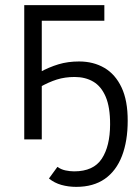

<svg xmlns="http://www.w3.org/2000/svg" viewBox="-20 -541 541 745"><path d="M275.8 184.1Q245.6 184.1 218.3 176.5Q191.1 168.9 169.9 151.6L202.8 106.5Q216.7 116.5 233.9 120.2Q251.2 123.9 267.8 123.9Q342.6 123.9 374.8 75.1Q406.9 26.3 407.2 -58Q407.5 -125 390.1 -165.6Q372.8 -206.1 341.9 -224.2Q311.1 -242.3 269.5 -242.3Q232.2 -242.3 200.6 -232.4Q168.9 -222.4 133.6 -202.5V-260.5Q170.5 -280.5 206.9 -291.5Q243.3 -302.5 286.8 -302.5Q342.6 -302.5 385.1 -277.6Q427.6 -252.8 451.7 -201.6Q475.8 -150.5 475.5 -72.2Q475.5 6.1 453.3 64.1Q431 122 386.7 153.1Q342.3 184.1 275.8 184.1ZM74.1 0V-521.1H384.9V-460.5H142.1V0Z"/></svg>

Font: Raleway Thin
Style: Regular
Weight: 100
Designer: Matt McInerney, Pablo Impallari, Rodrigo Fuenzalida
Foundry: Matt McInerney, Pablo Impallari, Rodrigo Fuenzalida
Version: Version 4.026